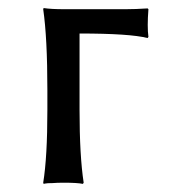

<svg xmlns="http://www.w3.org/2000/svg" viewBox="-20 -452 421 475"><path d="M97.2 -229Q97.2 -357.9 86.9 -429.2L87.9 -432.1Q106 -429.2 140.1 -429.2H290Q314.9 -429.2 345.2 -431.2L347.2 -429.2Q343.8 -385.3 347.2 -360.8L345.2 -357.9Q301.3 -369.1 176.8 -369.1V-180.2Q176.8 -66.4 187 0L185.1 2.9Q171.4 0 137.2 0Q121.6 0 109.4 1Q96.7 1 92.3 2L87.9 2.9L86.9 0Q97.2 -63.5 97.2 -180.2Z"/></svg>

Font: Linux Biolinum
Style: Regular
Weight: 400
Designer: Philipp H. Poll
Foundry: Philipp H. Poll
Version: Version 0.6.4